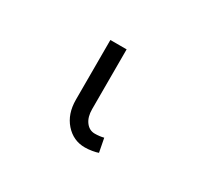

<svg xmlns="http://www.w3.org/2000/svg" viewBox="-56 -28 325 310"><g transform="rotate(30 107.0 126.5)"><path d="M75.2 152.3V41H105.5V152.3Q105.5 167 112.1 175.8Q118.7 184.6 128.9 184.6Q137.7 184.6 145.5 182.6L150.4 208Q146.5 209.5 139.4 210.7Q132.3 211.9 126 211.9Q104.5 211.9 89.8 195.3Q75.2 178.7 75.2 152.3Z"/></g></svg>

Font: Pretendard Thin
Style: Regular
Weight: 100
Designer: Base glyphs from Inter by Rasmus Andersson; Hangeul glyphs from Noto Sans CJK(Source Han Sans) by Jang Soo-young and Kan
Foundry: Kil Hyung-jin
Version: Version 1.309